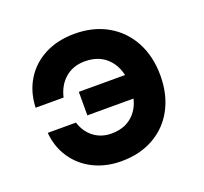

<svg xmlns="http://www.w3.org/2000/svg" viewBox="-114 -766 978 919"><g transform="rotate(-20 375.0 -307.0)"><path d="M69.7 -229.8H213.4Q229.4 -179.3 267.1 -150.7Q304.8 -122.2 356.4 -122.2Q431.6 -122.2 474.9 -170.8Q518.3 -219.4 518.3 -303.6Q518.3 -390.7 474.1 -440.9Q429.9 -491 353 -491Q293.5 -491 253.1 -456.7Q212.7 -422.5 198.7 -362.7H56.3Q59.3 -442.7 96.9 -503.5Q134.5 -564.4 200.1 -598.1Q265.7 -631.8 351.7 -631.8Q446.9 -631.8 518.8 -590.8Q590.8 -549.8 630.6 -475.7Q670.4 -401.5 670.4 -303.7Q670.4 -207.9 631.5 -134.8Q592.6 -61.7 521.3 -21.5Q450 18.6 356.1 18.6Q278.5 18.6 215.7 -12.3Q152.9 -43.3 114.5 -99.7Q76.1 -156.1 69.7 -229.8ZM276.6 -243.7V-363.4H531V-243.7Z"/></g></svg>

Font: Martian Mono Custom sWd Rg
Style: Regular
Weight: 400
Width: 6
Monospace: yes
Designer: Alex Havermale
Foundry: Evil Martians
Version: Version 1.000